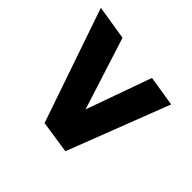

<svg xmlns="http://www.w3.org/2000/svg" viewBox="-122 -757 815 815"><g transform="rotate(-45 286.0 -349.5)"><path d="M486 -99 28 -276 50 -423 565 -600 540 -445 214 -341 508 -236Z"/></g></svg>

Font: MuseoModerno ExtraBold
Style: Italic
Weight: 800
Italic angle: -9°
Designer: Pablo Cosgaya, Héctor Gatti, Marcela Romero, and the Authors of The MuseoModerno Project.
Foundry: Omnibus-Type Team
Version: Version 1.003